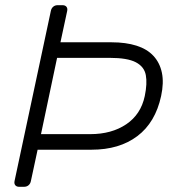

<svg xmlns="http://www.w3.org/2000/svg" viewBox="-20 -720 673 740"><path d="M54 0Q44 0 39 -6Q34 -12 36 -22L176 -678Q178 -688 185 -694Q192 -700 202 -700H221Q231 -700 236 -694Q241 -688 239 -678L213 -557H410Q465 -557 506 -544Q547 -531 571.5 -504.5Q596 -478 604 -439.5Q612 -401 601 -350Q579 -248 509.5 -195.5Q440 -143 333 -143H125L99 -22Q97 -12 90 -6Q83 0 72 0ZM138 -203H328Q410 -203 466.5 -241Q523 -279 538 -350Q548 -398 542 -430.5Q536 -463 503.5 -480Q471 -497 403 -497H200Z"/></svg>

Font: Rubik Light
Style: Italic
Weight: 300
Italic angle: -12°
Designer: Hubert and Fischer
Foundry: Hubert and Fischer
Version: Version 2.300;gftools[0.9.30]